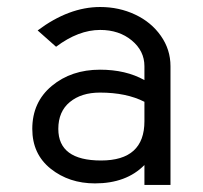

<svg xmlns="http://www.w3.org/2000/svg" viewBox="-20 -508 570 540"><path d="M459.5 -321.8V12.2H386.2V-43.9Q335.4 7.8 247.1 7.8Q174.3 7.8 122.6 -33.4Q70.8 -74.7 70.8 -145.5Q70.8 -220.7 125.7 -266.4Q180.7 -312 261.2 -312Q334 -312 386.2 -282.7V-321.8Q386.2 -364.7 350.6 -394.3Q314.9 -423.8 261.7 -423.8Q200.7 -423.8 137.7 -376.5L85.9 -422.4Q173.8 -488.3 261.7 -488.3Q314.9 -488.3 360.1 -467Q405.3 -445.8 432.4 -407.2Q459.5 -368.7 459.5 -321.8ZM264.2 -56.6Q386.2 -56.6 386.2 -167V-221.7Q335.4 -247.6 261.2 -247.6Q208.5 -247.6 176.3 -220.9Q144 -194.3 144 -145.5Q144 -56.6 264.2 -56.6Z"/></svg>

Font: AzarMehrMonospaced
Style: SansBold
Weight: 1
Designer: Amin Abedi
Version: Version 1.00